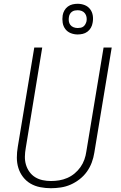

<svg xmlns="http://www.w3.org/2000/svg" viewBox="-20 -986 640 1014"><path d="M249 8Q220 8 192 2.5Q164 -3 141 -16.5Q118 -30 101.5 -51.5Q85 -73 77 -99Q69 -125 69 -153.5Q69 -182 74 -211L161 -735H203L116 -204Q112 -182 111.5 -159.5Q111 -137 117 -116.5Q123 -96 135.5 -78.5Q148 -61 166 -50Q184 -39 205.5 -34.5Q227 -30 249 -30Q271 -30 292.5 -33.5Q314 -37 335 -46Q356 -55 374 -70Q392 -85 405 -103.5Q418 -122 425.5 -143Q433 -164 436 -186L527 -735H570L478 -179Q474 -153 464.5 -127.5Q455 -102 439 -79.5Q423 -57 400.5 -39.5Q378 -22 353 -11Q328 0 301 4Q274 8 249 8ZM390 -804Q371 -804 353.5 -811Q336 -818 325 -832.5Q314 -847 311 -866Q308 -885 311 -905Q313 -918 320 -930.5Q327 -943 338.5 -951.5Q350 -960 363.5 -963Q377 -966 390 -966Q410 -966 427.5 -959Q445 -952 456 -937.5Q467 -923 470 -904Q473 -885 469 -865Q467 -852 460 -839.5Q453 -827 441.5 -818.5Q430 -810 416.5 -807Q403 -804 390 -804ZM390 -838Q398 -838 406 -839.5Q414 -841 420.5 -846Q427 -851 431 -858.5Q435 -866 437 -874Q439 -885 437 -896Q435 -907 428.5 -915.5Q422 -924 412 -928Q402 -932 390 -932Q383 -932 375 -930.5Q367 -929 360 -924Q353 -919 349 -911.5Q345 -904 344 -896Q342 -885 343.5 -874Q345 -863 351.5 -854.5Q358 -846 368.5 -842Q379 -838 390 -838Z"/></svg>

Font: Iosevka Curly XLtExObl
Style: Regular
Weight: 200
Width: 7
Italic angle: -9°
Monospace: yes
Designer: Belleve Invis
Foundry: Belleve Invis
Version: Version 11.0.1; ttfautohint (v1.8.3)